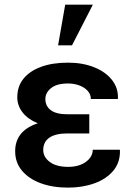

<svg xmlns="http://www.w3.org/2000/svg" viewBox="-20 -812 579 841"><path d="M278.3 9.8Q210.4 9.8 158.2 -9.5Q106 -28.8 76.2 -64.5Q46.4 -100.1 46.4 -149.4Q46.4 -239.3 145.5 -272Q103 -289.1 79.3 -319.1Q55.7 -349.1 55.7 -385.7Q55.7 -434.1 83.3 -467.8Q110.8 -501.5 160.6 -519.5Q210.4 -537.6 277.8 -537.6Q341.3 -537.6 391.4 -517.8Q441.4 -498 469.7 -462.9Q498 -427.7 496.6 -381.3L495.6 -378.4H377.9Q377.9 -398.4 364.5 -413.6Q351.1 -428.7 328.4 -437.5Q305.7 -446.3 277.8 -446.3Q228.5 -446.3 203.6 -426Q178.7 -405.8 178.7 -378.4Q178.7 -347.2 202.6 -329.3Q226.6 -311.5 274.9 -311.5H371.1V-227.5H274.9Q223.1 -227.5 196.3 -209Q169.4 -190.4 169.4 -154.8Q169.4 -124 198.2 -102.5Q227.1 -81.1 278.3 -81.1Q326.2 -81.1 356.2 -103Q386.2 -125 386.2 -156.2H504.4L505.4 -153.3Q506.8 -100.6 476.3 -64.2Q445.8 -27.8 393.6 -9Q341.3 9.8 278.3 9.8ZM234.4 -613.3 265.6 -791.5H386.7L295.4 -613.3Z"/></svg>

Font: Roboto Slab LO Medium
Style: Regular
Weight: 500
Designer: Google
Version: Version 2.000